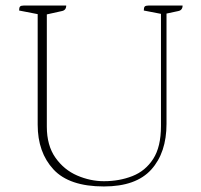

<svg xmlns="http://www.w3.org/2000/svg" viewBox="-20 -661 725 693"><path d="M355 12Q230 12 173 -49.5Q116 -111 116 -211V-610L49 -623Q49 -634 52.5 -637.5Q56 -641 66 -641H219Q219 -624 203 -621L149 -609V-204Q149 -136 180 -92Q211 -48 258.5 -27.5Q306 -7 355 -7Q411 -7 458 -25.5Q505 -44 533 -87.5Q561 -131 561 -206V-611L499 -623Q499 -634 502.5 -637.5Q506 -641 516 -641H639Q639 -624 623 -621L581 -612V-214Q581 -110 526 -49Q471 12 355 12Z"/></svg>

Font: Petrona Thin
Style: Regular
Weight: 100
Designer: Ringo R. Seeber
Foundry: Ringo R. Seeber
Version: Version 2.001; ttfautohint (v1.8.3)